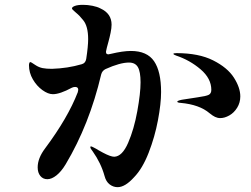

<svg xmlns="http://www.w3.org/2000/svg" viewBox="-20 -776 1040 795"><path d="M647 -395Q647 -347 634 -278Q621 -209 595.5 -143.5Q570 -78 535 -42Q498 -1 467 -1Q449 -1 434 -12.5Q419 -24 413 -47Q398 -101 364 -149Q354 -161 354 -167Q354 -170 357 -170Q360 -170 378 -160Q382 -157 406 -144Q438 -127 453 -127Q486 -128 510.5 -184.5Q535 -241 548.5 -315.5Q562 -390 562 -435Q562 -479 551 -498Q540 -517 514 -517Q477 -517 417 -490Q403 -483 399 -468Q350 -260 252 -96Q234 -66 214 -50Q194 -34 176 -34Q158 -34 147 -47.5Q136 -61 136 -83Q136 -121 167 -162Q261 -288 302 -394Q304 -402 304 -404Q304 -416 291 -416Q285 -416 278 -413Q228 -386 199 -386Q179 -386 155.5 -403Q132 -420 116 -447.5Q100 -475 100 -506Q100 -511 101.5 -515Q103 -519 105 -519Q108 -519 114.5 -514.5Q121 -510 126 -507Q141 -497 156.5 -494Q172 -491 195 -491Q260 -493 318 -510Q334 -514 337 -532Q345 -584 345 -614Q345 -668 324 -693Q310 -711 294 -724Q278 -737 278 -741Q278 -747 290 -751.5Q302 -756 324 -756Q343 -756 363 -752Q383 -748 396 -741Q442 -720 442 -674Q442 -660 438 -640.5Q434 -621 429 -603Q421 -575 419 -563V-560Q419 -551 429 -551Q431 -551 439 -553Q489 -565 522 -565Q589 -565 618 -522.5Q647 -480 647 -395ZM975 -377Q975 -351 962 -330Q949 -309 929.5 -298Q910 -287 892 -287Q881 -287 870.5 -292Q860 -297 848 -307Q806 -343 728 -350Q714 -351 714 -355Q714 -359 733 -363L798 -373Q834 -378 844.5 -383.5Q855 -389 855 -404Q855 -451 810.5 -489Q766 -527 709 -546Q698 -550 698 -553Q698 -556 711 -556Q803 -556 862.5 -526Q922 -496 948.5 -454.5Q975 -413 975 -377Z"/></svg>

Font: Shippori Mincho B1
Style: Bold
Weight: 700
Designer: FONTDASU
Foundry: FONTDASU / Google Inc. / but / Adobe
Version: Version 3.110; ttfautohint (v1.8.3)